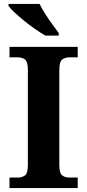

<svg xmlns="http://www.w3.org/2000/svg" viewBox="-20 -951 441 971"><path d="M28 0V-53H70Q92 -53 106.5 -64Q121 -75 121 -118V-596Q121 -639 106.5 -650Q92 -661 70 -661H28V-714H373V-661H331Q309 -661 294.5 -650Q280 -639 280 -596V-118Q280 -75 294.5 -64Q309 -53 331 -53H373V0ZM209 -771Q185 -785 157 -804.5Q129 -824 102 -846Q75 -868 53.5 -888Q32 -908 23 -921V-931H180Q191 -909 208 -882Q225 -855 244 -829Q263 -803 277 -784V-771Z"/></svg>

Font: Noto Serif Oriya
Style: Bold
Weight: 700
Designer: David Williams
Foundry: Google LLC, David Williams
Version: Version 1.051; ttfautohint (v1.8.4.7-5d5b)